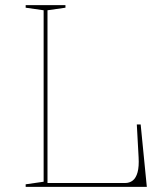

<svg xmlns="http://www.w3.org/2000/svg" viewBox="-20 -728 642 748"><path d="M80 0V-10L150 -20V-688L80 -698V-708H235V-698L165 -688V-15H467Q485 -15 497.5 -25Q510 -35 516 -57Q522 -79 520 -115L513 -243H528L552 0Z"/></svg>

Font: Kalnia Thin
Style: Regular
Weight: 250
Designer: Frida Medrano
Foundry: Frida Medrano
Version: Version 1.105